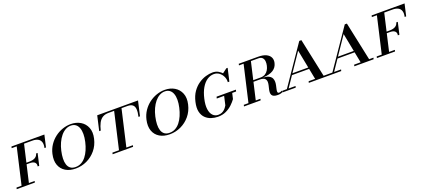

<svg xmlns="http://www.w3.org/2000/svg" viewBox="-21 -1424 5144 2337"><g transform="rotate(-20 2551.5 -255.0)"><path d="M3 0 120.5 -510H215.5L98 0ZM-62.5 0 -58 -19.5H177L172.5 0ZM272 -173Q279 -204.5 259.8 -224Q240.5 -243.5 194 -243.5H138.5L143 -262.5H198.5Q245 -262.5 272.8 -279.2Q300.5 -296 307.5 -327.5H327.5L292 -173ZM426.5 -355Q437 -401 426.8 -431Q416.5 -461 389 -475.5Q361.5 -490 320.5 -490H50.5L55 -510H481.5L446 -355Z M701 10Q624.5 10 571 -22.2Q517.5 -54.5 496 -114Q474.5 -173.5 493 -255Q507 -316 540 -365Q573 -414 618.5 -448.5Q664 -483 716.8 -501.5Q769.5 -520 823.5 -520Q895.5 -520 949.5 -487.8Q1003.5 -455.5 1027.5 -396Q1051.5 -336.5 1032.5 -255Q1014 -173.5 964.5 -114Q915 -54.5 846.2 -22.2Q777.5 10 701 10ZM705.5 -8Q746.5 -8 780.2 -26.5Q814 -45 840.5 -78.5Q867 -112 886.5 -157Q906 -202 918 -255Q930 -308 930.2 -353Q930.5 -398 918.2 -431.5Q906 -465 881.2 -483.5Q856.5 -502 819.5 -502Q782.5 -502 749.2 -483.5Q716 -465 688.5 -431.5Q661 -398 640.2 -353Q619.5 -308 607.5 -255Q595.5 -202 594 -157Q592.5 -112 603.5 -78.5Q614.5 -45 639.5 -26.5Q664.5 -8 705.5 -8Z M1180 0 1184.5 -19.5H1269.5L1378 -490.5H1304Q1258 -490.5 1227 -471.2Q1196 -452 1175.8 -414Q1155.5 -376 1142.5 -320H1122.5L1166 -510H1694.5L1651 -320H1631.5Q1644.5 -376 1642 -414Q1639.5 -452 1617.2 -471.2Q1595 -490.5 1549 -490.5H1473.5L1365 -19.5H1449.5L1445 0Z M1919 10Q1842.5 10 1789 -22.2Q1735.5 -54.5 1714 -114Q1692.5 -173.5 1711 -255Q1725 -316 1758 -365Q1791 -414 1836.5 -448.5Q1882 -483 1934.8 -501.5Q1987.5 -520 2041.5 -520Q2113.5 -520 2167.5 -487.8Q2221.5 -455.5 2245.5 -396Q2269.5 -336.5 2250.5 -255Q2232 -173.5 2182.5 -114Q2133 -54.5 2064.2 -22.2Q1995.5 10 1919 10ZM1923.5 -8Q1964.5 -8 1998.2 -26.5Q2032 -45 2058.5 -78.5Q2085 -112 2104.5 -157Q2124 -202 2136 -255Q2148 -308 2148.2 -353Q2148.5 -398 2136.2 -431.5Q2124 -465 2099.2 -483.5Q2074.5 -502 2037.5 -502Q2000.5 -502 1967.2 -483.5Q1934 -465 1906.5 -431.5Q1879 -398 1858.2 -353Q1837.5 -308 1825.5 -255Q1813.5 -202 1812 -157Q1810.5 -112 1821.5 -78.5Q1832.5 -45 1857.5 -26.5Q1882.5 -8 1923.5 -8Z M2544 10Q2500 10 2457.5 -3.8Q2415 -17.5 2383.5 -48.5Q2352 -79.5 2340.2 -130.2Q2328.5 -181 2345.5 -255Q2362.5 -329 2398.2 -379.8Q2434 -430.5 2479.8 -461.5Q2525.5 -492.5 2573 -506.2Q2620.5 -520 2661 -520Q2701.5 -520 2732.8 -503.2Q2764 -486.5 2784.5 -459.8Q2805 -433 2813.5 -402.8Q2822 -372.5 2817.5 -345H2797.5Q2801 -381.5 2785.2 -416Q2769.5 -450.5 2739.8 -473.2Q2710 -496 2670.5 -496Q2623.5 -496 2582.2 -468.2Q2541 -440.5 2509.5 -387Q2478 -333.5 2460 -255Q2442 -177 2449.5 -122.5Q2457 -68 2484.8 -39.5Q2512.5 -11 2554 -11Q2580 -11 2599.5 -19.2Q2619 -27.5 2633.2 -40.2Q2647.5 -53 2657 -66.5Q2666.5 -80 2672.5 -90L2700.5 -212.5H2805L2786 -130Q2763.5 -98.5 2729.5 -66.2Q2695.5 -34 2649.2 -12Q2603 10 2544 10ZM2603 -204 2608.5 -226H2859L2853.5 -204ZM2817.5 -345Q2813 -368 2805.8 -385.2Q2798.5 -402.5 2789.2 -419.2Q2780 -436 2769 -457.5L2838 -510H2855.5Z M3319 10Q3285.5 10 3267.2 2Q3249 -6 3241.8 -19.8Q3234.5 -33.5 3234.5 -51Q3234.5 -70.5 3240 -93Q3245.5 -115.5 3250.8 -138Q3256 -160.5 3256 -180Q3256 -207 3238.2 -224.8Q3220.5 -242.5 3167.5 -242.5H3048L3053 -262H3192Q3227.5 -262 3251.8 -276.8Q3276 -291.5 3291 -316.2Q3306 -341 3312.5 -370.5Q3319.5 -400 3316.8 -427.5Q3314 -455 3297.2 -472.8Q3280.5 -490.5 3245 -490.5H3149.5L3041 -19.5H3101.5L3097 0H2881.5L2886 -19.5H2946.5L3055 -490.5H2995L2999 -510H3249Q3312 -510 3351.2 -491.8Q3390.5 -473.5 3406 -442Q3421.5 -410.5 3412 -370.5Q3399.5 -315.5 3353.2 -285.8Q3307 -256 3220.5 -251.5Q3269.5 -248 3295.5 -233.5Q3321.5 -219 3331.2 -198Q3341 -177 3341 -152.5Q3341 -131 3336.2 -108.8Q3331.5 -86.5 3326.8 -67Q3322 -47.5 3322 -34Q3322 -23.5 3326.5 -17.5Q3331 -11.5 3342 -11.5Q3352 -11.5 3361.2 -14.8Q3370.5 -18 3380 -23.5L3382.5 -5Q3373.5 -0.5 3364.8 2.8Q3356 6 3345.2 8Q3334.5 10 3319 10Z M3556 -158.5 3560.5 -178H3870.5L3866 -158.5ZM3814 -519.5 3920 -19.5H3976L3971 0H3721L3726 -19.5H3810L3733 -413L3466.5 -19.5H3556.5L3551.5 0H3381.5L3386 -19.5H3444L3786.5 -519.5Z M4145.5 -158.5 4150 -178H4460L4455.5 -158.5ZM4403.5 -519.5 4509.5 -19.5H4565.5L4560.5 0H4310.5L4315.5 -19.5H4399.5L4322.5 -413L4056 -19.5H4146L4141 0H3971L3975.5 -19.5H4033.5L4376 -519.5Z M4668.5 0 4786 -510H4881L4763.5 0ZM4603 0 4607.5 -19.5H4842.5L4838 0ZM4937.5 -173Q4944.5 -204.5 4925.2 -224Q4906 -243.5 4859.5 -243.5H4804L4808.5 -262.5H4864Q4910.5 -262.5 4938.2 -279.2Q4966 -296 4973 -327.5H4993L4957.5 -173ZM5092 -355Q5102.5 -401 5092.2 -431Q5082 -461 5054.5 -475.5Q5027 -490 4986 -490H4716L4720.5 -510H5147L5111.5 -355Z"/></g></svg>

Font: Bodoni Moda SC 11pt
Style: Italic
Weight: 400
Italic angle: -13°
Version: Version 2.005